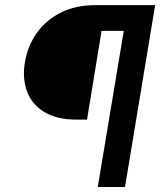

<svg xmlns="http://www.w3.org/2000/svg" viewBox="-20 -748 641 768"><path d="M573.2 -624.5H386.2L328.1 -269.5H286.6Q207.5 -269.5 157.7 -299.6Q107.9 -329.6 88.4 -381.6Q68.8 -433.6 79.6 -499Q90.8 -564.9 127.4 -616.5Q164.1 -668 223.6 -697.8Q283.2 -727.5 361.8 -727.5H590.8ZM371.1 0 492.2 -727.5H600.6L480 0Z"/></svg>

Font: Inter 16pt SemiBold
Style: Italic
Weight: 600
Italic angle: -9.3988°
Version: Version 4.001;git-66647c0bb